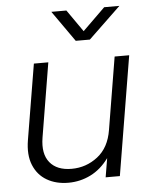

<svg xmlns="http://www.w3.org/2000/svg" viewBox="-53 -775 645 828"><g transform="rotate(-5 269.5 -360.5)"><path d="M210 9.3Q156.7 9.3 117.2 -13.7Q77.6 -36.6 59.3 -81.3Q41 -126 51.8 -189.9L106 -515.6H168.5L115.2 -193.8Q104 -124.5 134.8 -86.9Q165.5 -49.3 229 -49.3Q292 -49.3 341.8 -87.9Q391.6 -126.5 403.8 -202.6L455.6 -515.6H518.6L433.1 0H371.6L385.3 -82Q351.6 -35.6 306.4 -13.2Q261.2 9.3 210 9.3ZM265.6 -731.4 332 -636.2 429.2 -731.4H494.6V-731L355.5 -597.7H294.4L200.7 -731V-731.4Z"/></g></svg>

Font: Inter Display Light
Style: Italic
Weight: 300
Italic angle: -9.39999°
Designer: Rasmus Andersson
Foundry: rsms
Version: Version 4.000;git-a52131595